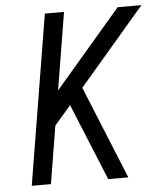

<svg xmlns="http://www.w3.org/2000/svg" viewBox="-53 -781 705 828"><g transform="rotate(-5 300.0 -367.5)"><path d="M382 0 246 -332 175 -250 134 0H51L172 -735H255L200 -400L487 -735H590L305 -402L469 0Z"/></g></svg>

Font: Iosevka Aile Oblique
Style: Regular
Weight: 400
Italic angle: -9°
Designer: Belleve Invis
Foundry: Belleve Invis
Version: Version 31.1.0; ttfautohint (v1.8.4)